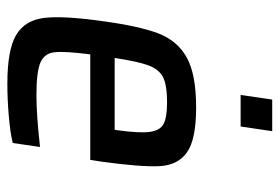

<svg xmlns="http://www.w3.org/2000/svg" viewBox="-142 -628 778 535"><g transform="rotate(90 247.5 -361.0)"><path d="M24 0ZM426 -223H132Q123 -153 126 -124Q129 -95 155 -84Q181 -73 246 -73Q300 -73 390 -83L379 -7Q350 0 303.5 4Q257 8 214 8Q119 8 78 -16.5Q37 -41 30.5 -94Q24 -147 39 -254Q53 -359 73.5 -412.5Q94 -466 141 -492Q188 -518 280 -518Q369 -518 405 -492.5Q441 -467 443.5 -415.5Q446 -364 431 -255ZM142 -291H342L343 -296Q352 -360 348 -389Q344 -418 325.5 -427.5Q307 -437 266 -437Q218 -437 196 -426Q174 -415 163 -386Q152 -357 142 -291ZM245 -642 258 -730H346L333 -642Z"/></g></svg>

Font: Assailand Medium
Style: Italic
Weight: 500
Italic angle: -8°
Designer: Hector Gatti with collaboration of the Omnibus-Type team
Foundry: Omnibus-Type
Version: Version 0.072;October 19, 2019;FontCreator 12.0.0.2547 64-bi